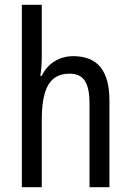

<svg xmlns="http://www.w3.org/2000/svg" viewBox="-20 -780 545 800"><path d="M154 -543V-760H71V0H154V-278C154 -410 186 -473 270 -473C329 -473 353 -435 353 -347V0H436V-360C436 -484 388 -546 285 -546C229 -546 179 -517 154 -464H148C152 -487 154 -515 154 -543Z"/></svg>

Font: Noto Sans Gujarati UI Condensed
Style: Regular
Weight: 400
Width: 3
Designer: Jelle Bosma - Monotype Design Team, Universal Thirst
Foundry: Monotype Imaging Inc.
Version: Version 2.106